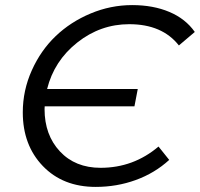

<svg xmlns="http://www.w3.org/2000/svg" viewBox="-20 -727 785 754"><path d="M356 7Q227 7 148.2 -75Q69.5 -157 69.5 -285.5Q69.5 -372 104.8 -450.5Q140 -529 198.5 -585Q257 -641 335.8 -674Q414.5 -707 499 -707Q581.5 -707 645 -680.2Q708.5 -653.5 745 -601.5L682.5 -548.5Q617 -632 487.5 -632Q374.5 -632 283.5 -560Q192.5 -488 165 -377.5H521L508 -309.5H155.5Q155 -305.5 155 -298.5Q155 -197 215.2 -132.5Q275.5 -68 375 -68Q504 -68 602.5 -151.5L644.5 -99Q587.5 -47 513 -20Q438.5 7 356 7Z"/></svg>

Font: Argentum Sans Light
Style: Italic
Weight: 300
Italic angle: -11.3°
Designer: Julieta Ulanovsky (font), Owen Earl (portions from Jones font), Cristiano Sobral (main changes and remaster)
Foundry: Julieta Ulanovsky (font), Owen Earl (portions from Jones font), Cristiano Sobral (main changes and remaster)
Version: Version 3.127